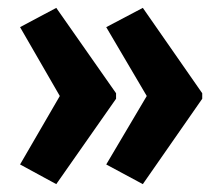

<svg xmlns="http://www.w3.org/2000/svg" viewBox="-20 -518 561 488"><path d="M494 -267V-281L343 -498L250 -449L353 -274L250 -100L343 -50ZM275 -267V-281L123 -498L31 -449L132 -274L31 -100L123 -50Z"/></svg>

Font: Noto Sans Hebrew ExtraCondensed
Style: Bold
Weight: 700
Width: 2
Designer: Monotype Design Team
Foundry: Monotype Imaging Inc.
Version: Version 2.004